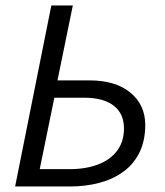

<svg xmlns="http://www.w3.org/2000/svg" viewBox="-20 -676 597 696"><path d="M34.8 0 166.1 -656.3H244L188.4 -384.6H304.6Q399 -384.6 452.8 -340.1Q506.5 -295.6 506.5 -223.2Q506.5 -166.1 485.8 -123.8Q465.2 -81.6 428 -54.2Q390.8 -26.7 341 -13.4Q291.2 0 232.9 0ZM124 -62.8H231Q291.2 -62.8 335.8 -79.9Q380.3 -97 404.8 -129.9Q429.4 -162.8 429.4 -210.6Q429.4 -263.8 392.4 -292.8Q355.4 -321.8 284.5 -321.8H177Z"/></svg>

Font: Source Sans Variable
Style: Italic
Weight: 200
Italic angle: -11°
Designer: Paul D. Hunt
Foundry: Adobe Systems Incorporated
Version: Version 3.006;hotconv 1.0.111;makeotfexe 2.5.65597